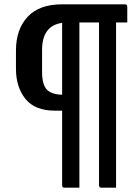

<svg xmlns="http://www.w3.org/2000/svg" viewBox="-20 -720 640 890"><path d="M439 139V-616H348V150H279Q268 150 268 139V-207H235Q142 -207 98 -261.5Q54 -316 54 -401V-486Q54 -584 108 -642Q162 -700 268 -700H559Q564 -700 567 -697Q570 -694 570 -689V-616H518V150H450Q439 150 439 139ZM175 -387Q175 -329 196.5 -305.5Q218 -282 268 -281V-614Q175 -601 175 -488Z"/></svg>

Font: Recursive Mn Lnr St
Style: Regular
Weight: 400
Monospace: yes
Version: Version 1.079;hotconv 1.0.112;makeotfexe 2.5.65598; ttfautoh